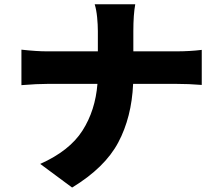

<svg xmlns="http://www.w3.org/2000/svg" viewBox="-20 -802 1017 888"><path d="M418 -782.2H605.5Q596.7 -734.4 596.7 -657.2V-564.5H793.9Q858.4 -564.5 913.1 -571.3V-409.2Q854.5 -414.1 793 -414.1H595.7Q588.9 -259.8 526.9 -143.1Q464.8 -26.4 313.5 65.4L166 -43.9Q301.8 -104.5 361.3 -197.8Q420.9 -291 430.7 -414.1H202.1Q151.4 -414.1 79.1 -408.2V-572.3Q149.4 -564.5 198.2 -564.5H432.6V-658.2Q432.6 -687.5 429.2 -722.2Q425.8 -756.8 418 -782.2Z"/></svg>

Font: Min Sans Black
Style: Regular
Weight: 900
Designer: Jinseong-Kim, NotoSansCJK, Nunito
Foundry: Jinseong-Kim
Version: Version 1.000